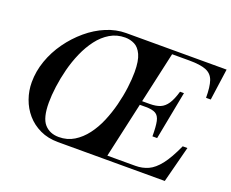

<svg xmlns="http://www.w3.org/2000/svg" viewBox="-120 -953 1384 1151"><g transform="rotate(20 572.0 -377.0)"><path d="M343 0Q278 0 227.5 -24Q177 -48 142.5 -88Q108 -128 90 -179Q72 -230 72 -284Q72 -354 96 -422Q120 -490 162.5 -549.5Q205 -609 260 -655.5Q315 -702 377.5 -728Q440 -754 503 -754Q556 -754 598.5 -730Q641 -706 671.5 -665.5Q702 -625 718.5 -575Q735 -525 735 -472Q735 -414 716.5 -349.5Q698 -285 663.5 -223Q629 -161 581 -110.5Q533 -60 473 -30Q413 0 343 0ZM336 -30Q390 -30 432.5 -56Q475 -82 508 -125.5Q541 -169 564 -223.5Q587 -278 602 -337Q617 -396 624 -451.5Q631 -507 631 -551Q631 -623 613.5 -661Q596 -699 568 -713Q540 -727 508 -727Q455 -727 412 -701.5Q369 -676 336 -632.5Q303 -589 279 -534.5Q255 -480 240 -421.5Q225 -363 217.5 -306.5Q210 -250 210 -204Q210 -107 244 -68.5Q278 -30 336 -30ZM352 0 471 -49 571 -124 572 -25H827Q872 -25 909 -42Q946 -59 981 -103.5Q1016 -148 1054 -232H1084L1024 0ZM530 0 694 -754H811L643 0ZM863 -226Q863 -289 856 -321.5Q849 -354 828 -366Q807 -378 765 -378H678V-403H781Q821 -403 847.5 -414Q874 -425 893 -453.5Q912 -482 927 -534H952L893 -226ZM1086 -553Q1086 -623 1073 -661Q1060 -699 1023 -714Q986 -729 915 -729H729L672 -631L573 -723L503 -754H1144L1116 -553Z"/></g></svg>

Font: Libre Bodoni
Style: Italic
Weight: 400
Italic angle: -13°
Designer: Pablo Impallari, Rodrigo Fuenzalida
Foundry: Impallari Type
Version: Version 2.005;gftools[0.9.23]